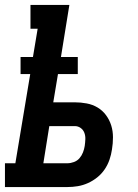

<svg xmlns="http://www.w3.org/2000/svg" viewBox="-39 -755 559 775"><path d="M-19 0V-96H23L83 -456H44V-525H94L113 -639H84V-735H241L207 -525H275V-456H195L176 -342H263Q287 -342 311 -337.5Q335 -333 355 -321Q375 -309 389 -290Q403 -271 410 -248.5Q417 -226 417 -201Q417 -176 413 -152Q410 -131 403 -110.5Q396 -90 383.5 -71.5Q371 -53 353.5 -39Q336 -25 316 -16Q296 -7 275 -3.5Q254 0 233 0ZM136 -96H233Q246 -96 259.5 -101Q273 -106 282 -116.5Q291 -127 296 -140Q301 -153 303 -166Q305 -180 305.5 -193.5Q306 -207 301.5 -219Q297 -231 286.5 -238.5Q276 -246 263 -246H160Z"/></svg>

Font: Iosevka Curly Slab Oblique
Style: Bold
Weight: 700
Italic angle: -9°
Monospace: yes
Designer: Belleve Invis
Foundry: Belleve Invis
Version: Version 11.1.0; ttfautohint (v1.8.3)